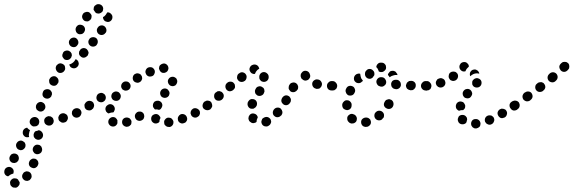

<svg xmlns="http://www.w3.org/2000/svg" viewBox="-149 -582 2745 919"><path d="M-71 316Q-66 314 -63 311Q-60 308 -58 305Q-55 301 -55 296Q-55 295 -55 293Q-55 291 -55 290Q-57 287 -59 284Q-61 281 -63 277Q-65 275 -69 273Q-72 272 -75 272Q-75 272 -76 272Q-85 270 -92 276Q-100 282 -101 291Q-101 296 -100 300Q-99 304 -96 308Q-93 311 -89 314Q-85 316 -81 316Q-80 316 -79 316Q-75 317 -71 316ZM2 266Q3 262 2 258Q2 253 -1 249Q-3 245 -6 243Q-10 240 -14 239Q-19 238 -23 238Q-27 239 -31 241Q-35 243 -38 247V248Q-44 255 -43 264Q-42 273 -34 279Q-31 282 -26 283Q-22 284 -18 284Q-13 283 -9 281Q-5 279 -3 275L-2 274Q1 271 2 266ZM-128 236V235Q-126 226 -119 221Q-111 216 -102 217Q-93 219 -87 227Q-82 234 -84 243V244Q-84 246 -85 247Q-85 248 -86 250Q-88 250 -90 250Q-99 253 -106 259Q-108 260 -110 262Q-119 261 -125 253Q-130 245 -128 236ZM35 199Q34 194 33 190Q31 186 28 183Q24 180 20 178Q16 177 11 177Q7 177 3 179Q-1 181 -4 184Q-7 187 -9 192Q-13 201 -9 210Q-5 218 4 221Q8 223 13 223Q17 223 21 221Q25 219 28 216Q31 212 33 208V207Q35 203 35 199ZM-103 183Q-100 192 -92 196Q-88 198 -83 198Q-79 199 -75 197Q-70 196 -67 193Q-64 190 -61 186V185Q-57 177 -60 168Q-62 159 -71 155Q-75 153 -79 153Q-84 152 -88 154Q-92 155 -96 158Q-99 161 -101 165Q-106 174 -103 183ZM52 128Q51 124 49 120Q46 116 43 114Q39 111 34 111Q25 109 18 114Q10 120 8 129V130Q7 134 8 138Q9 143 12 146Q14 150 18 153Q22 155 26 156Q35 157 43 152Q51 147 52 138L53 137Q53 132 52 128ZM-71 121Q-68 130 -60 134Q-56 136 -51 137Q-47 137 -43 136Q-38 134 -35 131Q-32 129 -30 125L-29 124Q-27 120 -27 115Q-26 111 -28 107Q-29 102 -32 99Q-35 96 -39 94Q-47 89 -56 92Q-65 95 -69 103L-70 104Q-74 112 -71 121ZM50 48Q44 42 36 41Q35 42 33 43Q27 45 21 46Q16 49 14 55Q11 60 12 66V67Q12 71 14 75Q17 79 20 82Q24 85 28 86Q32 88 37 87Q46 86 52 79Q58 72 57 62Q56 54 50 48ZM-11 68 -10 69Q-10 72 -10 74Q-14 75 -19 75Q-24 75 -28 73Q-32 71 -35 67Q-38 64 -39 60Q-41 55 -40 51Q-40 46 -38 42Q-35 36 -30 33Q-25 30 -19 29Q-18 31 -16 33Q-11 38 -5 41Q-8 46 -9 52Q-11 60 -11 68ZM25 22Q29 20 33 17Q36 14 37 10Q39 5 39 1Q39 -8 33 -15Q26 -22 17 -22H16Q6 -21 0 -15Q-7 -8 -7 1Q-7 6 -5 10Q-3 14 0 17Q3 20 7 22Q11 24 16 23H17Q21 23 25 22ZM104 10Q109 3 108 -6Q107 -11 105 -15Q103 -19 99 -21Q96 -24 92 -25Q87 -26 83 -26H82Q73 -24 67 -17Q61 -10 63 0Q64 9 71 14Q79 20 88 19H89Q98 18 104 10ZM173 -7Q178 -15 175 -24Q173 -33 164 -37Q156 -42 147 -39Q142 -38 139 -35Q135 -32 133 -28Q131 -24 130 -20Q130 -15 131 -11Q132 -7 135 -3Q138 0 142 2Q146 5 150 5Q155 6 159 4H160Q169 2 173 -7ZM235 -27Q238 -30 239 -34Q241 -38 241 -43Q241 -47 239 -51Q235 -60 226 -63Q217 -66 209 -62H208Q204 -60 201 -57Q198 -53 196 -49Q195 -45 195 -40Q195 -36 197 -32Q201 -23 210 -20Q219 -17 227 -21H228Q232 -23 235 -27ZM23 -72Q22 -68 24 -64Q25 -59 28 -56Q31 -53 35 -51Q43 -46 52 -49Q61 -52 65 -60L66 -61Q70 -69 67 -78Q64 -87 56 -91Q48 -96 39 -93Q30 -90 26 -82L25 -81Q23 -77 23 -72ZM297 -64Q300 -68 300 -72Q301 -77 300 -81Q299 -86 297 -89Q291 -97 282 -99Q273 -100 265 -95V-94Q261 -92 259 -88Q256 -84 255 -80Q255 -76 256 -71Q256 -67 259 -63Q264 -55 274 -54Q283 -52 290 -57L291 -58Q295 -61 297 -64ZM55 -125Q58 -116 67 -112Q71 -110 75 -110Q79 -109 84 -111Q88 -112 91 -115Q95 -118 97 -122V-123Q99 -127 100 -131Q100 -136 99 -140Q97 -144 94 -148Q91 -151 88 -153Q79 -157 70 -154Q61 -152 57 -143V-142Q53 -134 55 -125ZM86 -196Q86 -191 87 -187Q88 -183 91 -179Q94 -176 98 -174Q106 -170 115 -172Q124 -175 128 -184H129Q133 -193 130 -202Q127 -210 119 -215Q111 -219 102 -216Q93 -213 89 -205L88 -204Q86 -200 86 -196ZM119 -249Q122 -240 130 -235Q138 -231 147 -234Q156 -237 160 -245L161 -246Q163 -250 163 -254Q163 -259 162 -263Q161 -267 158 -271Q155 -274 151 -276Q147 -278 142 -279Q138 -279 134 -278Q129 -276 126 -273Q123 -271 120 -267V-266Q116 -257 119 -249ZM228 -279Q227 -288 221 -294Q219 -296 217 -297Q215 -298 213 -299Q213 -298 212 -297Q208 -289 201 -283Q194 -277 185 -274Q184 -274 182 -273Q183 -270 185 -267Q186 -264 189 -261Q196 -255 205 -255Q214 -255 221 -262L222 -263Q228 -269 228 -279ZM149 -319Q149 -315 150 -310Q152 -306 155 -303Q157 -299 161 -297Q170 -293 179 -296Q187 -299 192 -307V-308Q194 -312 195 -316Q195 -321 194 -325Q192 -329 189 -333Q186 -336 182 -338Q174 -342 165 -339Q156 -337 152 -328V-327Q150 -323 149 -319ZM273 -322Q275 -326 275 -331Q274 -335 272 -339Q270 -343 267 -346Q260 -352 251 -352Q241 -351 235 -344V-343Q232 -340 230 -336Q229 -332 229 -327Q229 -323 231 -319Q233 -315 237 -312Q244 -305 253 -306Q262 -307 268 -314H269Q272 -318 273 -322ZM182 -372Q185 -363 193 -359Q201 -355 210 -357Q219 -360 223 -369H224Q228 -378 225 -386Q222 -395 214 -400Q206 -404 197 -401Q188 -398 184 -390L183 -389Q179 -381 182 -372ZM319 -385Q318 -394 311 -400Q303 -405 294 -404Q285 -403 279 -396V-395Q273 -388 274 -379Q275 -370 282 -364Q289 -358 299 -359Q308 -360 314 -367V-368Q320 -375 319 -385ZM360 -442Q358 -451 350 -457Q342 -462 333 -460Q324 -458 319 -450Q313 -442 315 -433Q317 -423 325 -418Q333 -413 342 -415Q351 -417 356 -425H357Q362 -433 360 -442ZM214 -434Q216 -425 225 -420Q229 -418 233 -418Q238 -418 242 -419Q246 -420 249 -423Q253 -426 255 -430V-431Q260 -439 257 -448Q254 -457 246 -461Q237 -465 228 -463Q220 -460 215 -451Q211 -442 214 -434ZM383 -515Q377 -522 368 -523Q367 -523 366 -523Q365 -523 364 -522Q361 -516 357 -511Q352 -504 344 -500Q344 -491 350 -484Q356 -478 365 -477Q374 -476 381 -482Q388 -488 389 -497Q389 -498 389 -499Q390 -508 383 -515ZM245 -496Q248 -487 256 -482Q260 -480 264 -480Q269 -479 273 -480Q277 -482 281 -485Q284 -487 286 -491L287 -492Q289 -496 289 -501Q290 -505 289 -509Q287 -514 284 -517Q282 -520 278 -523Q269 -527 261 -524Q252 -522 247 -514V-513Q242 -505 245 -496ZM300 -546Q301 -550 304 -554Q307 -557 311 -559Q315 -562 319 -562H320Q329 -563 337 -557Q344 -551 345 -542Q345 -537 344 -533Q343 -529 340 -525Q337 -522 333 -520Q329 -518 325 -517H324Q319 -517 315 -518Q311 -519 308 -522Q305 -527 301 -532Q301 -533 300 -534Q300 -535 299 -535Q299 -536 299 -537Q299 -542 300 -546Z M677 17Q671 25 662 26Q657 26 653 25Q649 24 645 21Q642 19 639 15Q637 11 637 6Q635 -3 641 -10Q647 -18 656 -19Q661 -19 665 -18Q669 -17 673 -14Q675 -12 677 -9Q679 -7 680 -4Q681 -2 681 -1Q681 0 681 0Q681 0 681 1Q682 10 677 17ZM464 24Q468 23 472 20Q475 18 478 14Q480 10 480 5Q481 1 480 -3Q480 -4 480 -4Q479 -4 479 -5Q478 -7 477 -9Q473 -16 466 -18Q459 -21 452 -19Q443 -17 438 -9Q434 -1 436 8Q437 13 440 16Q443 20 447 22Q451 24 455 25Q460 25 464 24ZM398 23Q389 25 381 21Q373 16 370 7Q368 -2 372 -10Q377 -18 386 -21Q395 -23 403 -19Q407 -16 409 -13Q412 -9 413 -5Q413 -5 413 -5Q414 -5 414 -5Q413 -4 413 -3Q413 3 413 8Q413 9 412 10Q412 11 411 12Q407 20 398 23ZM593 9Q584 7 578 -1Q576 -4 575 -9Q574 -13 575 -18Q575 -22 578 -26Q580 -30 584 -32Q592 -37 601 -36Q610 -34 615 -26Q617 -24 618 -22Q619 -20 619 -17Q617 -13 615 -8Q614 -3 614 1Q613 2 612 3Q611 4 610 5Q602 10 593 9ZM740 3Q743 0 745 -4Q747 -9 747 -13Q747 -17 745 -22Q742 -30 734 -34Q725 -38 716 -35Q712 -33 709 -30Q706 -27 704 -23Q702 -19 702 -14Q702 -10 703 -6Q706 3 715 7Q723 11 732 7Q736 6 740 3ZM531 -7Q535 -9 538 -13Q540 -17 541 -21Q542 -25 541 -30Q541 -34 538 -38Q538 -38 538 -39Q537 -39 537 -40Q537 -40 537 -40Q531 -47 523 -48Q514 -49 507 -45Q503 -42 501 -39Q498 -35 497 -31Q496 -26 497 -22Q498 -17 500 -14Q505 -6 514 -4Q523 -2 531 -7ZM803 -27Q806 -31 807 -35Q809 -39 808 -44Q808 -48 806 -52Q801 -60 792 -63Q784 -66 775 -62Q771 -59 768 -56Q766 -53 764 -48Q763 -44 763 -40Q764 -35 766 -31Q770 -23 779 -20Q788 -17 796 -22Q800 -24 803 -27ZM356 -56Q355 -61 356 -65Q358 -74 366 -79Q374 -85 383 -83Q392 -81 397 -73Q402 -65 400 -56Q399 -52 397 -49Q396 -46 393 -44Q386 -44 379 -42Q375 -41 371 -39Q367 -40 364 -43Q361 -45 359 -48Q357 -52 356 -56ZM857 -58Q860 -61 863 -65Q865 -68 866 -73Q867 -77 866 -82Q865 -86 862 -90Q857 -97 847 -99Q838 -100 831 -95Q823 -90 821 -81Q820 -71 825 -64Q828 -60 832 -58Q835 -55 840 -55Q844 -54 849 -55Q853 -56 857 -58ZM298 -65Q300 -69 301 -73Q302 -78 301 -82Q300 -86 298 -90Q292 -98 283 -99Q274 -101 266 -95Q258 -90 257 -81Q255 -72 261 -64Q263 -60 267 -58Q271 -56 275 -55Q279 -54 284 -55Q288 -56 292 -59Q296 -61 298 -65ZM583 -79Q583 -84 585 -87V-88Q587 -92 590 -95Q594 -97 598 -99Q602 -100 607 -100Q611 -100 615 -98Q624 -94 627 -85Q630 -76 625 -68V-67Q623 -63 620 -60Q616 -57 612 -56Q608 -57 605 -58Q599 -59 593 -58Q590 -60 588 -64Q585 -67 584 -70Q582 -75 583 -79ZM357 -110Q359 -119 354 -127Q352 -131 348 -133Q344 -136 340 -137Q336 -138 331 -137Q327 -136 323 -134Q315 -129 313 -119Q311 -110 316 -102Q321 -95 330 -93Q340 -91 347 -96Q355 -101 357 -110ZM384 -118Q383 -127 388 -135Q394 -142 403 -144Q412 -145 420 -140Q427 -134 429 -125Q430 -116 425 -108Q421 -102 414 -100Q407 -98 400 -100Q397 -101 394 -103Q394 -103 394 -103Q393 -103 393 -103Q386 -109 384 -118ZM618 -131Q620 -122 627 -117Q631 -115 635 -114Q640 -113 644 -114Q649 -115 652 -117Q656 -119 658 -123H659Q661 -127 662 -132Q663 -136 662 -140Q661 -145 658 -148Q656 -152 652 -155Q644 -160 635 -158Q626 -156 621 -148Q616 -140 618 -131ZM431 -172Q432 -181 439 -187Q446 -193 455 -192Q465 -192 471 -184Q477 -177 476 -168Q475 -159 468 -153Q461 -148 453 -148Q445 -148 439 -153Q438 -154 436 -155Q436 -155 436 -155Q436 -155 436 -156Q430 -163 431 -172ZM655 -188Q657 -179 665 -173Q668 -171 673 -170Q677 -169 682 -170Q686 -171 690 -173Q693 -176 696 -180Q698 -184 699 -188Q700 -192 699 -197Q698 -201 696 -205Q693 -209 689 -211Q682 -216 672 -214Q663 -212 658 -204Q653 -197 655 -188ZM487 -214Q485 -205 489 -197Q494 -189 503 -187Q512 -184 520 -189Q524 -191 527 -195Q529 -198 531 -203Q532 -207 531 -212Q531 -216 528 -220Q524 -228 515 -230Q506 -233 498 -228H497Q489 -223 487 -214ZM549 -247Q545 -238 549 -230Q552 -221 561 -217Q569 -214 578 -217Q587 -220 590 -229Q594 -237 591 -246Q587 -255 579 -259Q570 -262 561 -259Q553 -256 549 -247ZM613 -262Q614 -266 617 -270Q620 -273 624 -275Q628 -277 632 -278H633Q642 -279 649 -273Q656 -267 657 -258Q658 -253 656 -249Q655 -245 652 -241Q649 -238 646 -236Q642 -234 637 -233Q629 -232 623 -236Q616 -241 614 -248Q613 -250 613 -251Q613 -252 612 -252Q612 -253 612 -253Q612 -258 613 -262Z M1142 16Q1145 13 1147 8Q1149 4 1149 0Q1148 -5 1147 -9Q1143 -17 1134 -21Q1125 -24 1117 -20Q1116 -20 1116 -20Q1112 -18 1108 -15Q1105 -12 1104 -7Q1102 -3 1102 1Q1102 6 1104 10Q1107 18 1116 22Q1125 25 1133 22Q1134 21 1135 21Q1139 19 1142 16ZM1067 7Q1063 8 1059 7Q1054 6 1051 3Q1047 1 1044 -3Q1044 -4 1043 -5Q1041 -9 1040 -13Q1040 -18 1041 -22Q1042 -27 1045 -30Q1047 -34 1051 -36Q1059 -41 1068 -38Q1077 -36 1082 -28Q1082 -28 1082 -27Q1083 -26 1084 -24Q1085 -23 1085 -21Q1084 -19 1083 -16Q1079 -8 1079 1Q1079 2 1078 2Q1077 3 1076 4Q1072 6 1067 7ZM1202 -38Q1203 -42 1203 -46Q1202 -51 1200 -55Q1198 -59 1195 -62Q1188 -68 1178 -67Q1169 -66 1163 -59L1162 -58Q1159 -54 1158 -50Q1156 -46 1157 -41Q1157 -37 1159 -33Q1161 -29 1165 -26Q1172 -20 1181 -21Q1190 -22 1196 -29L1198 -30Q1200 -33 1202 -38ZM863 -66Q866 -70 867 -74Q867 -79 866 -83Q865 -87 863 -91Q858 -99 848 -100Q839 -102 832 -96Q831 -96 830 -96Q823 -90 821 -81Q819 -72 824 -64Q830 -57 839 -55Q848 -53 856 -58Q856 -59 857 -60Q861 -62 863 -66ZM1038 -74Q1034 -82 1037 -91V-93Q1039 -97 1042 -100Q1045 -104 1049 -106Q1053 -108 1057 -108Q1062 -108 1066 -107Q1075 -104 1079 -96Q1083 -87 1080 -78V-77Q1078 -73 1075 -69Q1072 -66 1068 -64Q1067 -63 1065 -62Q1064 -62 1062 -62Q1060 -62 1057 -61Q1056 -61 1054 -62Q1053 -62 1051 -62Q1042 -65 1038 -74ZM1243 -99Q1244 -104 1243 -108Q1242 -112 1239 -116Q1237 -120 1233 -122Q1225 -127 1216 -125Q1207 -122 1202 -114L1201 -113Q1199 -109 1198 -105Q1197 -100 1198 -96Q1199 -92 1202 -88Q1205 -84 1208 -82Q1216 -77 1225 -79Q1235 -82 1239 -90L1240 -91Q1243 -95 1243 -99ZM922 -121Q923 -131 916 -138Q914 -141 910 -143Q906 -145 901 -146Q897 -146 892 -145Q888 -143 885 -140L883 -139Q876 -133 876 -124Q875 -114 881 -107Q887 -100 896 -100Q905 -99 913 -105L914 -106Q921 -112 922 -121ZM1071 -147Q1071 -143 1072 -139Q1073 -134 1076 -131Q1079 -128 1083 -125Q1087 -123 1091 -123Q1096 -122 1100 -124Q1104 -125 1108 -128Q1111 -130 1113 -134L1114 -136Q1116 -140 1117 -144Q1117 -149 1116 -153Q1115 -157 1112 -161Q1109 -164 1105 -166Q1097 -171 1088 -168Q1079 -166 1075 -157L1074 -156Q1072 -152 1071 -147ZM1278 -163Q1279 -167 1277 -171Q1276 -176 1273 -179Q1270 -183 1266 -185Q1258 -189 1249 -186Q1240 -184 1236 -175L1235 -174Q1233 -170 1233 -165Q1232 -161 1233 -157Q1235 -152 1238 -149Q1240 -145 1244 -143Q1253 -139 1262 -142Q1270 -145 1275 -153L1276 -154Q1278 -158 1278 -163ZM974 -159Q976 -162 976 -167Q976 -171 975 -176Q974 -180 971 -183Q965 -191 956 -191Q946 -192 939 -186L938 -185Q934 -182 932 -178Q930 -174 930 -170Q929 -165 931 -161Q932 -157 935 -153Q941 -146 950 -145Q959 -145 967 -151L968 -152Q971 -155 974 -159ZM1456 -155Q1463 -162 1463 -171Q1463 -180 1456 -187Q1450 -193 1440 -194H1439Q1429 -194 1423 -187Q1416 -181 1416 -171Q1416 -162 1422 -155Q1429 -149 1438 -149H1440Q1449 -148 1456 -155ZM1372 -157Q1377 -157 1381 -159Q1385 -162 1387 -165Q1390 -169 1391 -173Q1394 -182 1389 -190Q1385 -198 1376 -201H1374Q1365 -204 1357 -199Q1349 -195 1346 -186Q1344 -177 1348 -169Q1353 -160 1362 -158L1364 -157Q1368 -156 1372 -157ZM1031 -210Q1033 -219 1027 -227Q1022 -234 1012 -236Q1003 -237 996 -231L994 -230Q987 -225 986 -215Q984 -206 990 -199Q995 -191 1005 -190Q1014 -189 1021 -194L1023 -195Q1030 -201 1031 -210ZM1092 -213Q1092 -208 1093 -204Q1095 -200 1098 -197Q1101 -193 1105 -192Q1110 -190 1114 -190Q1123 -190 1130 -196Q1137 -203 1137 -212V-213V-214Q1137 -224 1130 -230Q1123 -237 1114 -237Q1105 -237 1098 -230Q1092 -223 1092 -214ZM1315 -196Q1311 -196 1307 -197Q1302 -199 1299 -202Q1295 -204 1293 -208Q1293 -209 1292 -211Q1290 -215 1290 -219Q1290 -223 1291 -228Q1293 -232 1296 -235Q1299 -239 1303 -241Q1311 -245 1320 -242Q1329 -239 1333 -230Q1333 -230 1333 -229Q1336 -224 1336 -218Q1336 -213 1333 -208Q1333 -207 1332 -207Q1331 -205 1330 -204Q1329 -202 1327 -201Q1326 -200 1324 -199Q1320 -197 1315 -196ZM1047 -259Q1051 -268 1059 -271Q1061 -272 1062 -272Q1070 -275 1079 -271Q1087 -267 1090 -259Q1091 -257 1091 -256Q1092 -255 1092 -253Q1086 -250 1082 -246Q1075 -239 1072 -230Q1072 -229 1071 -228Q1063 -227 1056 -231Q1050 -235 1047 -242Q1043 -251 1047 -259Z M1623 15Q1628 8 1626 -2Q1625 -6 1623 -10Q1620 -13 1616 -16Q1613 -18 1608 -19Q1604 -20 1599 -19Q1599 -19 1598 -19Q1589 -17 1583 -10Q1578 -2 1580 7Q1580 12 1583 15Q1585 19 1589 22Q1593 24 1597 25Q1601 26 1606 25Q1607 25 1608 25Q1617 23 1623 15ZM1547 7Q1542 9 1538 9Q1534 10 1529 8Q1525 7 1522 4Q1521 3 1520 2Q1513 -4 1513 -14Q1512 -23 1519 -30Q1522 -33 1526 -35Q1530 -37 1535 -37Q1539 -37 1543 -35Q1547 -34 1551 -31Q1551 -30 1552 -30Q1556 -26 1558 -21Q1560 -16 1559 -11Q1558 -8 1558 -6Q1558 -5 1558 -5Q1557 -3 1556 -1Q1555 0 1554 2Q1551 5 1547 7ZM1687 -19Q1689 -23 1689 -28Q1690 -32 1688 -37Q1687 -41 1684 -44Q1678 -51 1669 -52Q1659 -53 1652 -47L1651 -46Q1647 -43 1645 -39Q1643 -35 1643 -30Q1642 -26 1644 -22Q1645 -17 1648 -14Q1654 -7 1663 -6Q1673 -5 1680 -11L1681 -13Q1685 -16 1687 -19ZM1495 -62Q1489 -69 1489 -79V-81Q1490 -90 1497 -96Q1503 -103 1513 -102Q1522 -102 1528 -95Q1535 -88 1534 -79V-77Q1534 -71 1531 -65Q1527 -60 1522 -57Q1520 -57 1518 -56Q1516 -55 1514 -55Q1513 -55 1511 -55Q1502 -56 1495 -62ZM1734 -90Q1732 -99 1724 -104Q1720 -106 1716 -107Q1711 -108 1707 -106Q1702 -105 1699 -103Q1695 -100 1693 -96L1692 -94Q1687 -86 1689 -77Q1692 -68 1700 -64Q1708 -59 1717 -61Q1726 -63 1731 -71L1732 -73Q1736 -81 1734 -90ZM1505 -148Q1505 -143 1507 -139Q1508 -135 1511 -132Q1514 -128 1518 -126Q1527 -123 1536 -126Q1544 -129 1548 -138L1549 -140Q1553 -148 1549 -157Q1546 -166 1538 -169Q1529 -173 1520 -170Q1512 -167 1508 -158L1507 -156Q1505 -152 1505 -148ZM1451 -150Q1455 -152 1458 -155Q1462 -158 1463 -162Q1465 -167 1465 -171Q1465 -180 1458 -187Q1452 -194 1442 -194V-193Q1437 -193 1433 -192Q1429 -190 1426 -187Q1423 -184 1421 -180Q1419 -175 1420 -171Q1420 -162 1426 -155Q1433 -148 1442 -149H1443Q1447 -149 1451 -150ZM1906 -155Q1913 -162 1913 -171Q1913 -180 1906 -187Q1900 -193 1891 -194H1889Q1879 -194 1873 -187Q1866 -180 1866 -171Q1866 -162 1873 -155Q1879 -149 1888 -149H1890Q1900 -148 1906 -155ZM1827 -151Q1831 -153 1834 -156Q1837 -159 1839 -163Q1841 -167 1841 -172Q1842 -181 1836 -188Q1829 -195 1820 -195H1818Q1813 -195 1809 -194Q1805 -192 1802 -189Q1798 -186 1797 -182Q1795 -178 1794 -174Q1794 -164 1800 -157Q1807 -151 1816 -150H1818Q1822 -150 1827 -151ZM1762 -160Q1769 -166 1770 -175Q1770 -180 1769 -184Q1768 -188 1765 -192Q1762 -195 1758 -198Q1754 -200 1750 -200H1748Q1739 -201 1731 -196Q1724 -190 1723 -180Q1723 -176 1724 -172Q1725 -167 1728 -164Q1731 -160 1735 -158Q1739 -156 1743 -156L1745 -155Q1754 -154 1762 -160ZM1680 -167Q1684 -168 1688 -170Q1692 -173 1695 -176Q1698 -180 1699 -184Q1701 -193 1696 -201Q1692 -209 1683 -212H1681Q1672 -214 1664 -210Q1656 -205 1653 -196Q1651 -187 1656 -179Q1660 -171 1669 -169L1671 -168Q1676 -167 1680 -167ZM1585 -192 1583 -191Q1577 -184 1568 -184Q1558 -184 1552 -190Q1545 -196 1545 -206Q1545 -215 1551 -222L1552 -223Q1557 -228 1563 -229Q1569 -231 1575 -229Q1575 -226 1576 -223Q1577 -215 1580 -207Q1584 -201 1588 -196Q1587 -195 1587 -194Q1586 -193 1585 -192ZM1606 -210Q1599 -216 1598 -225Q1598 -227 1598 -229Q1598 -239 1605 -245Q1611 -252 1620 -252Q1630 -252 1636 -245Q1643 -239 1643 -230Q1643 -227 1643 -225Q1643 -223 1642 -221Q1640 -219 1639 -217Q1636 -214 1634 -210Q1632 -208 1629 -207Q1626 -205 1623 -205Q1613 -204 1606 -210ZM1708 -223Q1708 -224 1708 -226Q1709 -227 1709 -229Q1713 -233 1716 -238Q1717 -239 1718 -240Q1719 -241 1720 -241Q1724 -243 1729 -243Q1733 -244 1737 -242Q1742 -241 1745 -238Q1748 -235 1750 -231Q1751 -230 1752 -229Q1752 -227 1753 -226Q1753 -224 1753 -222Q1753 -222 1752 -223H1750Q1742 -224 1734 -221Q1725 -219 1717 -213Q1717 -213 1716 -212Q1716 -212 1716 -212Q1713 -218 1708 -223ZM1678 -282Q1683 -282 1687 -280Q1691 -278 1694 -274Q1697 -271 1698 -267Q1699 -263 1699 -258Q1699 -254 1697 -250Q1695 -246 1691 -243Q1688 -240 1684 -238Q1679 -237 1675 -237Q1674 -237 1673 -237Q1671 -238 1669 -238Q1666 -239 1664 -240Q1663 -243 1662 -246Q1659 -255 1652 -261Q1652 -261 1652 -261Q1653 -271 1660 -277Q1666 -283 1676 -282Q1677 -282 1678 -282Z M2139 30Q2143 28 2146 25Q2149 22 2150 17Q2151 13 2151 9Q2150 -1 2143 -7Q2136 -13 2127 -12H2126Q2117 -12 2111 -5Q2105 3 2106 12Q2106 16 2108 20Q2110 24 2113 27Q2117 30 2121 32Q2125 33 2130 33Q2135 32 2139 30ZM2215 0Q2219 -8 2215 -17Q2214 -21 2210 -24Q2207 -27 2203 -29Q2199 -30 2194 -30Q2190 -30 2186 -29L2185 -28Q2177 -25 2173 -16Q2170 -7 2173 1Q2175 5 2178 8Q2181 11 2186 13Q2190 15 2194 15Q2199 15 2203 13Q2212 9 2215 0ZM2065 13Q2055 13 2049 7L2048 6Q2045 3 2044 -1Q2042 -5 2042 -10Q2042 -14 2044 -18Q2045 -22 2048 -26Q2055 -32 2064 -32Q2074 -32 2080 -26L2081 -25Q2084 -22 2086 -18Q2087 -14 2087 -9Q2087 -9 2087 -9Q2087 -9 2087 -9Q2086 -6 2085 -3Q2084 0 2084 3Q2083 4 2082 5Q2081 6 2081 7Q2074 13 2065 13ZM2277 -34Q2280 -43 2275 -51Q2273 -55 2269 -58Q2265 -60 2261 -61Q2257 -62 2252 -62Q2248 -61 2244 -59Q2236 -54 2233 -45Q2231 -36 2236 -28Q2238 -24 2242 -21Q2245 -18 2249 -17Q2254 -16 2258 -17Q2263 -18 2267 -20Q2275 -25 2277 -34ZM2041 -56Q2037 -59 2035 -63Q2033 -67 2033 -71Q2032 -76 2034 -80V-81Q2037 -90 2045 -94Q2053 -98 2062 -95Q2067 -94 2070 -91Q2073 -88 2075 -84Q2077 -80 2078 -76Q2078 -71 2077 -67Q2076 -63 2073 -60Q2071 -57 2068 -55Q2066 -55 2064 -55Q2056 -55 2049 -52Q2049 -52 2049 -52Q2048 -52 2048 -52Q2044 -53 2041 -56ZM2326 -58V-59Q2334 -64 2335 -73Q2337 -82 2331 -90Q2329 -94 2325 -96Q2321 -98 2317 -99Q2312 -100 2308 -99Q2304 -98 2300 -95Q2292 -90 2290 -81Q2289 -71 2294 -64Q2297 -60 2301 -58Q2304 -55 2309 -55Q2313 -54 2317 -55Q2322 -56 2326 -58ZM2066 -139Q2065 -135 2066 -130Q2066 -126 2069 -122Q2071 -118 2075 -115Q2078 -113 2083 -112Q2087 -111 2091 -111Q2096 -112 2100 -114Q2103 -116 2106 -120V-121Q2112 -128 2111 -137Q2109 -146 2102 -152Q2094 -158 2085 -156Q2076 -155 2070 -147Q2067 -143 2066 -139ZM1902 -150Q1906 -152 1910 -155Q1913 -158 1914 -162Q1916 -167 1916 -171Q1916 -180 1909 -187Q1903 -194 1894 -194L1893 -193Q1888 -193 1884 -192Q1880 -190 1877 -187Q1874 -184 1872 -180Q1870 -175 1871 -171Q1871 -162 1877 -155Q1884 -148 1893 -148L1894 -149Q1898 -149 1902 -150ZM2112 -194Q2111 -190 2111 -185Q2111 -181 2112 -176Q2114 -172 2117 -169Q2124 -163 2133 -163Q2143 -163 2149 -169L2150 -170Q2156 -176 2156 -186Q2156 -195 2150 -201Q2146 -205 2142 -206Q2138 -208 2134 -208Q2129 -208 2125 -206Q2121 -205 2118 -201H2117Q2114 -198 2112 -194ZM1981 -176Q1985 -185 1981 -194Q1980 -198 1977 -201Q1974 -204 1969 -206Q1965 -208 1961 -208Q1956 -208 1952 -206Q1948 -205 1944 -202Q1941 -198 1939 -194Q1937 -190 1937 -186Q1937 -181 1939 -177Q1940 -173 1944 -170Q1947 -166 1951 -165Q1955 -163 1959 -163Q1964 -163 1968 -164L1969 -165Q1977 -168 1981 -176ZM2043 -213Q2045 -222 2040 -230Q2037 -234 2034 -236Q2030 -239 2025 -239Q2021 -240 2017 -239Q2012 -239 2009 -236H2008Q2000 -231 1999 -221Q1997 -212 2002 -205Q2004 -201 2008 -198Q2012 -196 2016 -195Q2021 -194 2025 -195Q2029 -196 2033 -198L2034 -199Q2041 -204 2043 -213ZM2119 -249Q2128 -251 2135 -245H2136Q2140 -242 2142 -238Q2145 -234 2145 -229Q2140 -231 2134 -231Q2124 -231 2116 -227Q2108 -223 2102 -217Q2099 -223 2100 -229Q2100 -235 2104 -240Q2110 -248 2119 -249ZM2050 -260Q2049 -269 2055 -276V-277Q2061 -284 2071 -285Q2080 -286 2087 -280Q2090 -277 2093 -273Q2095 -269 2095 -265Q2095 -264 2095 -264Q2095 -264 2095 -263Q2090 -259 2086 -254Q2081 -248 2079 -241Q2074 -239 2068 -240Q2062 -241 2058 -245Q2051 -251 2050 -260Z M2335 -66Q2338 -70 2338 -74Q2339 -79 2338 -83Q2337 -87 2335 -91Q2329 -99 2320 -100Q2311 -102 2303 -96L2300 -94Q2296 -91 2294 -88Q2292 -84 2291 -79Q2290 -75 2291 -71Q2292 -66 2295 -63Q2300 -55 2309 -53Q2318 -52 2326 -57L2329 -60Q2333 -62 2335 -66ZM2400 -118Q2401 -127 2396 -135Q2391 -143 2381 -144Q2372 -145 2365 -140L2361 -138Q2354 -132 2352 -123Q2351 -114 2356 -106Q2362 -99 2371 -97Q2380 -96 2388 -101L2391 -104Q2398 -109 2400 -118ZM2461 -163Q2462 -173 2456 -180Q2454 -184 2450 -186Q2446 -188 2442 -189Q2437 -189 2433 -188Q2428 -187 2425 -185L2422 -182Q2414 -177 2413 -167Q2412 -158 2417 -151Q2423 -143 2432 -142Q2441 -141 2449 -146L2452 -149Q2459 -154 2461 -163ZM2520 -211Q2521 -220 2515 -228Q2509 -235 2500 -236Q2491 -237 2483 -231L2480 -228Q2473 -222 2472 -213Q2471 -204 2477 -196Q2483 -189 2493 -188Q2502 -187 2509 -193L2512 -196Q2519 -202 2520 -211ZM2575 -255Q2576 -259 2576 -264Q2576 -268 2575 -272Q2573 -277 2570 -280Q2566 -283 2562 -285Q2558 -286 2554 -286Q2549 -286 2545 -285Q2541 -283 2538 -280L2535 -277Q2528 -270 2528 -261Q2529 -252 2535 -245Q2542 -238 2551 -238Q2560 -238 2567 -245L2570 -248Q2573 -251 2575 -255Z"/></svg>

Font: FRB American Cursive Guidelines Dotted Extrabold
Style: Bold Italic
Weight: 800
Italic angle: -25°
Version: Version 2.0;Modular Font Editor K font №1